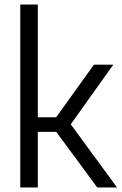

<svg xmlns="http://www.w3.org/2000/svg" viewBox="-20 -828 537 848"><path d="M69.5 0V-808H147V-310H228L395 -542.5H480.5L292.5 -279L497 0H409.5L228.5 -245.5H147V0Z"/></svg>

Font: Encode Sans SemiCondensed SemiCondensed
Style: Regular
Weight: 400
Width: 4
Designer: Multiple Designers
Foundry: Impallari Type
Version: Version 3.000; ttfautohint (v1.8.3) -l 8 -r 50 -G 200 -x 14 